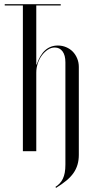

<svg xmlns="http://www.w3.org/2000/svg" viewBox="-20 -719 441 913"><path d="M268.8 -699H2.5V-693H88.8V0H152.5V-373.8Q152.5 -396.5 159.8 -417.9Q167 -439.4 179.4 -456Q191.9 -472.6 207.6 -482.9Q223.2 -493.1 240.1 -493.1Q263.9 -493.1 277.4 -474.7Q291 -456.2 291 -422.6V63.2Q291 85.5 288 101.9Q285 118.2 278.9 131Q272.8 143.8 263.8 153.2Q254.9 162.6 243.6 169.8L246.6 174.4Q275 156.8 295.4 139.9Q315.9 123 329.1 104.3Q342.2 85.6 348.5 64.2Q354.8 42.9 354.8 17.6V-400.9Q354.8 -422.2 347 -441.1Q339.2 -460 325.9 -473.6Q312.6 -487.1 294.2 -494.8Q275.9 -502.5 255 -502.5Q219.8 -502.5 194.6 -479.9Q169.4 -457.2 154.5 -412.1H152.5V-442.1V-693H268.8Z"/></svg>

Font: Moniqa Black
Style: Regular
Weight: 900
Designer: Rajesh Rajput
Foundry: Rajesh Rajput
Version: Version 1.000